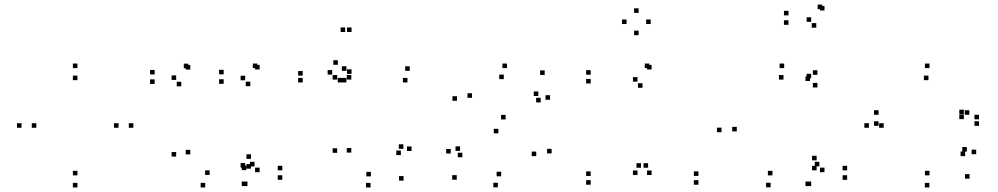

<svg xmlns="http://www.w3.org/2000/svg" viewBox="-20 -801 4380 843"><path d="M565.5 -240V-260H545.5V-240ZM320 -502V-522H300V-502ZM74.5 -240V-260H54.5V-240ZM320 22V2H300V22ZM139.5 -240V-260H119.5V-240ZM320 -449V-469H300V-449ZM500.5 -240V-260H480.5V-240ZM320 -31V-51H300V-31Z M1082 -60.5V-80.5H1062V-60.5ZM1082 -103.5V-123.5H1062V-103.5ZM900.5 -33V-53H880.5V-33ZM815.5 -123V-143H795.5V-123ZM815.5 -495.5V-515.5H795.5V-495.5ZM807 -501.5V-521.5H787V-501.5ZM659 -474V-494H639V-474ZM659 -432.5V-452.5H639V-432.5ZM776 -422V-442H756V-422ZM753.5 -450V-470H733.5V-450ZM753.5 -113.5V-133.5H733.5V-113.5ZM881 22V2H861V22ZM1066.5 16V-4H1046.5V16ZM1219.5 -11.5V-31.5H1199.5V-11.5ZM1219.5 -53V-73H1199.5V-53ZM1097.5 -70.5V-90.5H1077.5V-70.5ZM1120 -45V-65H1100V-45ZM1120 -496V-516H1100V-496ZM1110 -502V-522H1090V-502ZM962 -474.5V-494.5H942V-474.5ZM962 -433V-453H942V-433ZM1079 -422.5V-442.5H1059V-422.5ZM1056.5 -448.5V-468.5H1036.5V-448.5ZM1056.5 -65V-85H1036.5V-65ZM1061.5 -54V-74H1041.5V-54ZM1061.5 16V-4H1041.5V16Z M1752 -8V-28H1732V-8ZM1787 -138V-158H1767V-138ZM1751 -147.5V-167.5H1731V-147.5ZM1740 -120V-140H1720V-120ZM1608.5 -26.5V-46.5H1588.5V-26.5ZM1522.5 -131V-151H1502.5V-131ZM1522.5 -451.5V-471.5H1502.5V-451.5ZM1501 -439V-459H1481V-439ZM1769 -439V-459H1749V-439ZM1779 -490V-510H1759V-490ZM1501 -490V-510H1481V-490ZM1523.5 -476.5V-496.5H1503.5V-476.5ZM1523.5 -660.5V-680.5H1503.5V-660.5ZM1495.5 -660.5V-680.5H1475.5V-660.5ZM1438.5 -473.5V-493.5H1418.5V-473.5ZM1463.5 -516.5V-536.5H1443.5V-516.5ZM1309 -469V-489H1289V-469ZM1309 -439V-459H1289V-439ZM1483 -439V-459H1463V-439ZM1460.5 -451.5V-471.5H1440.5V-451.5ZM1460.5 -130V-150H1440.5V-130ZM1607 22V2H1587V22Z M2402 -127.5V-147.5H2382V-127.5ZM2200 -276.5V-296.5H2180V-276.5ZM2052.5 -371.5V-391.5H2032.5V-371.5ZM2192 -453.5V-473.5H2172V-453.5ZM2343.5 -379.5V-399.5H2323.5V-379.5ZM2354 -351.5V-371.5H2334V-351.5ZM2395 -363V-383H2375V-363ZM2371.5 -472V-492H2351.5V-472ZM2206 -502V-522H2186V-502ZM1986.5 -358.5V-378.5H1966.5V-358.5ZM2168 -215.5V-235.5H2148V-215.5ZM2334.5 -115.5V-135.5H2314.5V-115.5ZM2180.5 -27V-47H2160.5V-27ZM2010 -110.5V-130.5H1990V-110.5ZM2000 -138.5V-158.5H1980V-138.5ZM1959 -127V-147H1939V-127ZM1985.5 -12V-32H1965.5V-12ZM2166 21.5V1.5H2146V21.5Z M3046.5 10V-10H3026.5V10ZM3046.5 -28.5V-48.5H3026.5V-28.5ZM2825.5 -64.5V-84.5H2805.5V-64.5ZM2841 -32.5V-52.5H2821V-32.5ZM2841 -496V-516H2821V-496ZM2831 -502V-522H2811V-502ZM2573.5 -473V-493H2553.5V-473ZM2573.5 -434.5V-454.5H2553.5V-434.5ZM2801 -415.5V-435.5H2781V-415.5ZM2779 -442.5V-462.5H2759V-442.5ZM2779 -32.5V-52.5H2759V-32.5ZM2794.5 -64.5V-84.5H2774.5V-64.5ZM2573.5 -28.5V-48.5H2553.5V-28.5ZM2573.5 10V-10H2553.5V10ZM2837 -695.5V-715.5H2817V-695.5ZM2784 -744.5V-764.5H2764V-744.5ZM2731 -695.5V-715.5H2711V-695.5ZM2784 -646.5V-666.5H2764V-646.5Z M3541.5 16V-4H3521.5V16ZM3699.5 -11.5V-31.5H3679.5V-11.5ZM3699.5 -53V-73H3679.5V-53ZM3577.5 -70.5V-90.5H3557.5V-70.5ZM3600 -45V-65H3580V-45ZM3600 -755V-775H3580V-755ZM3590 -761V-781H3570V-761ZM3442 -733.5V-753.5H3422V-733.5ZM3442 -692V-712H3422V-692ZM3564 -679.5V-699.5H3544V-679.5ZM3541.5 -705V-725H3521.5V-705ZM3541.5 -457V-477H3521.5V-457ZM3536.5 -445.5V-465.5H3516.5V-445.5ZM3536.5 16V-4H3516.5V16ZM3148 -220.5V-240.5H3128V-220.5ZM3363.5 21.5V1.5H3343.5V21.5ZM3565.5 -53V-73H3545.5V-53ZM3565.5 -97V-117H3545.5V-97ZM3371.5 -31V-51H3351.5V-31ZM3215 -224V-244H3195V-224ZM3420 -451.5V-471.5H3400V-451.5ZM3569 -417V-437H3549V-417ZM3569 -472.5V-492.5H3549V-472.5ZM3423 -502V-522H3403V-502Z M4237 -16.5V-36.5H4217V-16.5ZM4266 -124V-144H4246V-124ZM4225 -135.5V-155.5H4205V-135.5ZM4217.5 -115.5V-135.5H4197.5V-115.5ZM4061 -31V-51H4041V-31ZM3860 -240V-260H3840V-240ZM4056.5 -449V-469H4036.5V-449ZM4212 -299.5V-319.5H4192V-299.5ZM4212 -278V-298H4192V-278ZM4236 -297V-317H4216V-297ZM3837.5 -297V-317H3817.5V-297ZM3837.5 -248.5V-268.5H3817.5V-248.5ZM4278.5 -248.5V-268.5H4258.5V-248.5ZM4278.5 -277V-297H4258.5V-277ZM4061 -502V-522H4041V-502ZM3795 -240V-260H3775V-240ZM4060.5 22V2H4040.5V22Z"/></svg>

Font: Monaspace Xenon Dots Var
Style: Regular
Weight: 400
Designer: Riley Cran and the Lettermatic Team
Version: Version 1.100 (Monaspace Xenon Dots)